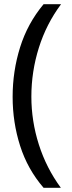

<svg xmlns="http://www.w3.org/2000/svg" viewBox="-20 -734 340 912"><path d="M40 -274Q40 -396 75.5 -509.5Q111 -623 187 -714H270Q200 -620 164.5 -507Q129 -394 129 -275Q129 -159 164.5 -47.5Q200 64 269 158H187Q111 70 75.5 -41.5Q40 -153 40 -274Z"/></svg>

Font: Noto Sans Old South Arabian
Style: Regular
Weight: 400
Designer: Monotype Design Team
Foundry: Monotype Imaging Inc.
Version: Version 2.001; ttfautohint (v1.8.4.7-5d5b)